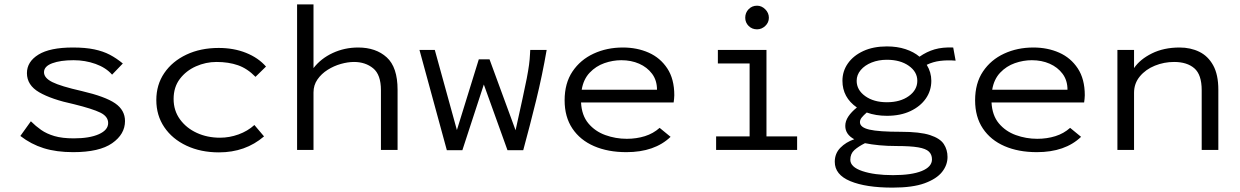

<svg xmlns="http://www.w3.org/2000/svg" viewBox="-20 -685 5665 877"><path d="M314 10Q238 10 180 -8Q122 -26 73 -64L121 -131Q143 -109 168 -91.5Q193 -74 228.5 -63.5Q264 -53 317 -53Q389 -53 431.5 -72Q474 -91 474 -123Q474 -153 438.5 -170.5Q403 -188 318 -209Q215 -231 159 -263.5Q103 -296 103 -351Q103 -403 155.5 -435.5Q208 -468 313 -468Q370 -468 410.5 -459.5Q451 -451 481.5 -435Q512 -419 541 -395L492 -344Q464 -376 416.5 -393Q369 -410 316 -410Q256 -410 218.5 -396Q181 -382 181 -355Q181 -329 219 -310Q257 -291 354 -269Q461 -244 506 -213Q551 -182 551 -132Q551 -72 492.5 -31Q434 10 314 10Z M980 11Q897 11 832 -19.5Q767 -50 730.5 -104Q694 -158 694 -228Q694 -298 730.5 -351.5Q767 -405 831.5 -435.5Q896 -466 979 -466Q1048 -466 1104 -443.5Q1160 -421 1195 -381L1147 -334Q1110 -372 1067 -387Q1024 -402 969 -402Q920 -402 875 -382Q830 -362 801.5 -324.5Q773 -287 773 -233Q773 -180 802 -140Q831 -100 879 -78Q927 -56 985 -56Q1028 -56 1069.5 -71Q1111 -86 1142 -114L1186 -62Q1101 11 980 11Z M1337 0V-665H1412V-374Q1446 -418 1500 -443Q1554 -468 1616 -468Q1697 -468 1746.5 -423Q1796 -378 1796 -275V0H1720V-273Q1720 -344 1684.5 -373Q1649 -402 1597 -402Q1569 -402 1537 -393Q1505 -384 1476.5 -366Q1448 -348 1430 -322Q1412 -296 1412 -263V0Z M2021 1 1896 -457H1966L2067 -91L2167 -414H2216L2335 -90Q2354 -177 2366.5 -233.5Q2379 -290 2386 -326.5Q2393 -363 2396.5 -389Q2400 -415 2401 -439L2402 -457H2477Q2457 -341 2429 -227Q2401 -113 2370 1H2298L2190 -299L2092 1Z M2841 10Q2757 10 2693.5 -17.5Q2630 -45 2594.5 -98Q2559 -151 2559 -227Q2559 -305 2595 -358.5Q2631 -412 2691.5 -440Q2752 -468 2825 -468Q2890 -468 2943 -444.5Q2996 -421 3028 -372.5Q3060 -324 3060 -250Q3060 -242 3059 -233.5Q3058 -225 3057 -217H2634Q2637 -158 2667.5 -121.5Q2698 -85 2745 -68Q2792 -51 2843 -51Q2887 -51 2925.5 -63Q2964 -75 2993 -101L3043 -60Q2970 10 2841 10ZM2637 -275H2981Q2981 -318 2958.5 -348Q2936 -378 2899.5 -394Q2863 -410 2818 -410Q2779 -410 2740.5 -396.5Q2702 -383 2673.5 -353Q2645 -323 2637 -275Z M3251 0V-62H3404V-395H3259V-457H3481V-62H3621V0ZM3438 -551Q3415 -551 3399.5 -566.5Q3384 -582 3384 -604Q3384 -627 3399.5 -643Q3415 -659 3438 -659Q3459 -659 3475.5 -642.5Q3492 -626 3492 -604Q3492 -582 3475.5 -566.5Q3459 -551 3438 -551Z M4031 -156Q3981 -156 3939 -171Q3924 -158 3916 -148Q3908 -138 3908 -127Q3908 -103 3951 -93Q3994 -83 4095 -83Q4182 -83 4228 -68Q4274 -53 4291 -27Q4308 -1 4308 32Q4308 69 4283 100.5Q4258 132 4203.5 152Q4149 172 4057 172Q3935 172 3864 142.5Q3793 113 3793 54Q3793 16 3818.5 -10Q3844 -36 3882 -49Q3841 -71 3841 -110Q3841 -132 3855 -153Q3869 -174 3894 -194Q3828 -240 3828 -316Q3828 -360 3853 -395.5Q3878 -431 3923.5 -452Q3969 -473 4031 -473Q4078 -473 4116 -460.5Q4154 -448 4180 -426Q4213 -449 4249 -459.5Q4285 -470 4334 -468L4345 -408Q4308 -411 4275 -407Q4242 -403 4213 -389Q4234 -355 4234 -316Q4234 -271 4209 -235Q4184 -199 4138.5 -177.5Q4093 -156 4031 -156ZM4031 -218Q4092 -218 4131 -246Q4170 -274 4170 -316Q4170 -357 4131 -384.5Q4092 -412 4031 -412Q3993 -412 3961.5 -399.5Q3930 -387 3911.5 -365Q3893 -343 3893 -316Q3893 -274 3932 -246Q3971 -218 4031 -218ZM3864 45Q3864 78 3919 96.5Q3974 115 4059 115Q4144 115 4190.5 96Q4237 77 4237 43Q4237 21 4223 7.5Q4209 -6 4174 -12Q4139 -18 4076 -18Q4033 -18 3996.5 -21.5Q3960 -25 3931 -31Q3901 -16 3882.5 0.5Q3864 17 3864 45Z M4716 10Q4632 10 4568.5 -17.5Q4505 -45 4469.5 -98Q4434 -151 4434 -227Q4434 -305 4470 -358.5Q4506 -412 4566.5 -440Q4627 -468 4700 -468Q4765 -468 4818 -444.5Q4871 -421 4903 -372.5Q4935 -324 4935 -250Q4935 -242 4934 -233.5Q4933 -225 4932 -217H4509Q4512 -158 4542.5 -121.5Q4573 -85 4620 -68Q4667 -51 4718 -51Q4762 -51 4800.5 -63Q4839 -75 4868 -101L4918 -60Q4845 10 4716 10ZM4512 -275H4856Q4856 -318 4833.5 -348Q4811 -378 4774.5 -394Q4738 -410 4693 -410Q4654 -410 4615.5 -396.5Q4577 -383 4548.5 -353Q4520 -323 4512 -275Z M5084 0V-457H5160V-374Q5187 -414 5241.5 -441Q5296 -468 5368 -468Q5418 -468 5458 -448.5Q5498 -429 5521.5 -386.5Q5545 -344 5545 -275V0H5469V-273Q5469 -344 5435.5 -373Q5402 -402 5343 -402Q5297 -402 5255 -385Q5213 -368 5186.5 -336Q5160 -304 5160 -261V0Z"/></svg>

Font: Inconsolata Expanded Thin
Style: Regular
Weight: 100
Width: 7
Monospace: yes
Designer: Raph Levien, Cyreal, Brenton Simpson
Foundry: Raph Levien, Cyreal, Google
Version: Version 3.100; ttfautohint (v1.8.4.7-5d5b)